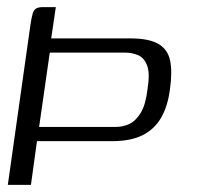

<svg xmlns="http://www.w3.org/2000/svg" viewBox="-20 -520 556 540"><path d="M66 -453Q69 -472 72 -482Q75 -492 81.5 -496Q88 -500 101 -500H137L124 -412H346Q399 -412 425.5 -396.5Q452 -381 458.5 -349.5Q465 -318 458 -269Q452 -222 433.5 -189.5Q415 -157 381.5 -140Q348 -123 295 -123H84L67 0H2ZM120 -372 90 -163H306Q326 -163 344 -171.5Q362 -180 376 -203Q390 -226 395 -270Q402 -313 394 -335Q386 -357 369 -364.5Q352 -372 332 -372Z"/></svg>

Font: Genos
Style: Italic
Weight: 400
Italic angle: -8°
Version: Version 1.010